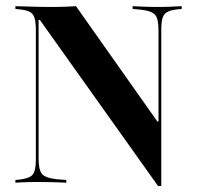

<svg xmlns="http://www.w3.org/2000/svg" viewBox="-20 -591 638 621"><path d="M491.1 10.5 108.9 -526.6H104.8V-201.6H96V-492.7Q96 -518.5 91.9 -532.3Q87.9 -546 77.4 -552Q66.9 -558.1 45.2 -560.5L29.8 -562.1V-571Q41.9 -571 59.7 -570.2Q77.4 -569.4 99.6 -569Q121.8 -568.5 146 -568.5H158.9Q178.2 -568.5 195.2 -569.4Q212.1 -570.2 225.8 -571L488.7 -198.4H492.7V-492.7Q492.7 -529 482.3 -542.3Q471.8 -555.6 435.5 -559.7L408.9 -562.1V-571Q422.6 -570.2 445.6 -569.4Q468.5 -568.5 496.8 -568.5Q512.1 -568.5 525.4 -569Q538.7 -569.4 549.6 -570.2Q560.5 -571 567.7 -571V-562.1L551.6 -560.5Q531.5 -558.1 520.6 -552Q509.7 -546 505.6 -532.3Q501.6 -518.5 501.6 -492.7V10.5ZM104.8 -78.2Q104.8 -41.9 115.7 -28.6Q126.6 -15.3 163.7 -11.3L194.4 -8.9V0Q184.7 -0.8 170.2 -1.2Q155.6 -1.6 138.3 -2Q121 -2.4 100.8 -2.4Q86.3 -2.4 72.6 -2Q58.9 -1.6 48 -1.2Q37.1 -0.8 29.8 0V-8.9L46 -10.5Q66.9 -13.7 77.4 -19.4Q87.9 -25 91.9 -38.7Q96 -52.4 96 -78.2V-201.6H104.8Z"/></svg>

Font: Playfair 144pt SemiCondensed
Style: Bold
Weight: 700
Width: 4
Designer: Claus Eggers Sørensen
Foundry: Claus Eggers Sørensen
Version: Version 2.203